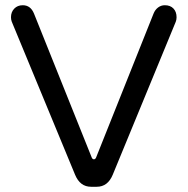

<svg xmlns="http://www.w3.org/2000/svg" viewBox="-20 -708 718 734"><path d="M267 -40 25 -625Q22 -633 22 -642Q22 -662 34.5 -675Q47 -688 67 -688Q97 -688 110 -656L331 -105Q334 -99 339 -99Q344 -99 347 -105L567 -656Q573 -671 584.5 -679.5Q596 -688 610 -688Q631 -688 643 -675.5Q655 -663 655 -642Q655 -633 652 -625L411 -40Q392 6 350 6H328Q286 6 267 -40Z"/></svg>

Font: 寒蝉全圆体
Style: Regular
Weight: 400
Designer: Warren2060
      Designed by Motoya company      

      [Varela Round]
      Joe Prince(Latin component); Avraham Cornf
Foundry: ChillType
Version: Version 3.200